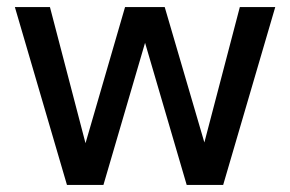

<svg xmlns="http://www.w3.org/2000/svg" viewBox="-20 -522 819 542"><path d="M169 0 22 -502H121L231 -81L211 -82L333 -502H445L568 -82H547L657 -502H757L610 0H507L379 -437H400L272 0Z"/></svg>

Font: DM Sans 16pt Medium
Style: Regular
Weight: 500
Version: Version 4.004;gftools[0.9.30]